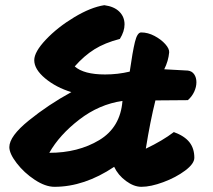

<svg xmlns="http://www.w3.org/2000/svg" viewBox="-20 -720 820 740"><path d="M729 -112Q729 -89 693.5 -62.5Q658 -36 609.5 -18Q561 0 525 0Q496 0 465.5 -22.5Q435 -45 420 -77Q305 0 190 0Q155 0 114 -27Q73 -54 44.5 -91Q16 -128 16 -153Q16 -195 91.5 -256Q167 -317 255 -365Q196 -383 154 -418Q112 -453 112 -488Q112 -520 157 -567.5Q202 -615 266 -653.5Q330 -692 382 -700Q420 -695 440 -675Q460 -655 460 -626Q460 -599 442 -570Q384 -555 344 -530Q304 -505 268 -464Q303 -433 385 -433Q434 -433 480 -444Q491 -521 500 -558Q509 -595 524 -595Q550 -595 575.5 -581.5Q601 -568 617 -550Q633 -532 632 -518Q629 -485 613 -453L704 -448Q720 -446 728.5 -433.5Q737 -421 737 -403Q737 -385 728.5 -366.5Q720 -348 704 -334L579 -333Q559 -253 542 -147Q607 -178 650 -211Q691 -196 710 -172Q729 -148 729 -112ZM452 -331Q362 -318 285.5 -259Q209 -200 170 -131Q281 -131 362.5 -180Q444 -229 452 -331Z"/></svg>

Font: Mogra
Style: Regular
Weight: 400
Designer: Lipi Raval
Foundry: Lipi Raval
Version: Version 1.002;PS 1.002;hotconv 1.0.88;makeotf.lib2.5.647800;